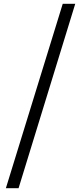

<svg xmlns="http://www.w3.org/2000/svg" viewBox="-20 -814 432 1013"><path d="M11 179 311 -794H377L78 179Z"/></svg>

Font: Noto Sans HK Thin
Style: Regular
Weight: 400
Version: Version 2.004-H2;hotconv 1.0.118;makeotfexe 2.5.65603